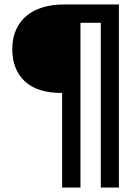

<svg xmlns="http://www.w3.org/2000/svg" viewBox="-20 -660 622 859"><path d="M431 179V-558H340V179H258V-244Q146 -244 90.5 -296.5Q35 -349 35 -440Q35 -490 52 -527.5Q69 -565 99.5 -590Q130 -615 172.5 -627.5Q215 -640 266 -640H512V179Z"/></svg>

Font: Mukta Malar SemiBold
Style: Regular
Weight: 600
Designer: Aadarsh Rajan, Girish Dalvi, Yashodeep Gholap
Foundry: Ek Type
Version: Version 2.538;PS 1.000;hotconv 16.6.51;makeotf.lib2.5.65220;